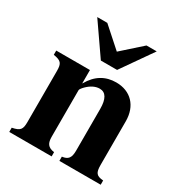

<svg xmlns="http://www.w3.org/2000/svg" viewBox="-166 -823 888 942"><g transform="rotate(30 278.0 -352.0)"><path d="M450 -704H392L281 -605L170 -704H113L235 -528H327ZM539 0V-24C500 -27 490 -39 490 -84V-331C490 -418 437 -473 355 -473C295 -473 247 -446 213 -386H212V-461H21V-437C65 -430 74 -419 74 -376V-87C74 -45 66 -33 21 -24V0H261V-24C224 -29 213 -47 213 -84V-348C213 -352 220 -362 230 -372C252 -394 276 -406 300 -406C334 -406 351 -377 351 -321V-84C351 -44 339 -28 305 -24V0Z"/></g></svg>

Font: STIXGeneral
Style: Bold
Weight: 700
Designer: MicroPress Inc., with final additions and corrections provided by Coen Hoffman, Elsevier (retired)
Version: Version 1.1.0